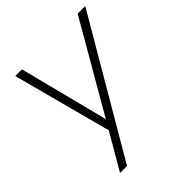

<svg xmlns="http://www.w3.org/2000/svg" viewBox="-187 -599 894 894"><g transform="rotate(-45 260.5 -152.0)"><path d="M86 180 195 -7 192 13 60 -484H104L224 -14H199L471 -484H521L132 180Z"/></g></svg>

Font: Nunito Sans 12pt ExtraLight 12pt ExtraLight
Style: Italic
Weight: 250
Italic angle: -9°
Version: Version 3.101;gftools[0.9.27]